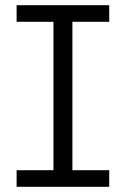

<svg xmlns="http://www.w3.org/2000/svg" viewBox="-20 -720 485 740"><path d="M401 -636H259V-64H401V0H44V-64H186V-636H44V-700H401Z"/></svg>

Font: Montserrat Alternates
Style: Regular
Weight: 400
Designer: Julieta Ulanovsky
Foundry: Julieta Ulanovsky
Version: Version 7.200;PS 007.200;hotconv 1.0.88;makeotf.lib2.5.64775